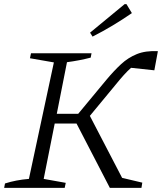

<svg xmlns="http://www.w3.org/2000/svg" viewBox="-27 -903 780 923"><path d="M-7 0 -3 -21Q50 -38 112 -43L232 -603L117 -623L122 -647H413L409 -626Q382 -619 353.5 -613.5Q325 -608 295 -604L246 -356H349L485 -520Q521 -563 555 -594.5Q589 -626 631 -643Q673 -660 732 -657L715 -565L603 -577Q586 -562 568 -542Q550 -522 529 -496L405 -346L560 -48L657 -25L653 0H501L341 -309H236L183 -43L289 -24L284 0ZM418 -727 406 -746 572 -883H581L607 -840Q562 -809 515.5 -781Q469 -753 418 -727Z"/></svg>

Font: Piazzolla Light
Style: Italic
Weight: 300
Italic angle: -11.3°
Designer: Juan Pablo del Peral
Foundry: Huerta Tipografica
Version: Version 1.330